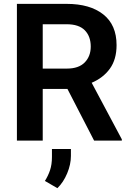

<svg xmlns="http://www.w3.org/2000/svg" viewBox="-20 -731 675 998"><path d="M469.2 0 330.6 -268.6H202.1V0H67.9V-710.9H326.2Q447.8 -710.9 516.8 -656.2Q585.9 -601.6 585.9 -496.6Q585.9 -422.4 551.3 -374.3Q516.6 -326.2 456.5 -300.8L613.3 -6.8V0ZM326.2 -605H202.1V-374.5H327.6Q389.2 -374.5 420.4 -406.5Q451.7 -438.5 451.7 -488.8Q451.7 -542 420.9 -573.5Q390.1 -605 326.2 -605ZM348.6 43.5V79.6Q348.6 123.5 329.1 170.2Q309.6 216.8 278.3 247.1L213.4 209.5Q230.5 182.6 240.2 153.3Q250 124 250 85V43.5Z"/></svg>

Font: Vazirmatn FD SemiBold
Style: Regular
Weight: 600
Designer: Saber Rastikerdar
Foundry: Saber Rastikerdar
Version: Version 33.001